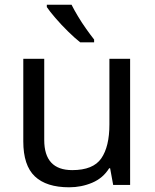

<svg xmlns="http://www.w3.org/2000/svg" viewBox="-20 -786 658 816"><path d="M533 -536V0H461L448 -71H444Q418 -29 372 -9.5Q326 10 274 10Q177 10 128 -36.5Q79 -83 79 -185V-536H168V-191Q168 -63 287 -63Q376 -63 410.5 -113Q445 -163 445 -257V-536ZM284 -766Q295 -744 311.5 -716.5Q328 -689 346.5 -663Q365 -637 380 -618V-606H321Q298 -624 269 -652.5Q240 -681 215.5 -709.5Q191 -738 179 -756V-766Z"/></svg>

Font: Noto Sans Lydian
Style: Regular
Weight: 400
Designer: Monotype Design Team
Foundry: Monotype Imaging Inc.
Version: Version 2.002; ttfautohint (v1.8.4.7-5d5b)